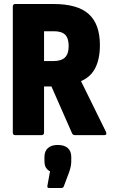

<svg xmlns="http://www.w3.org/2000/svg" viewBox="-20 -675 562 959"><path d="M56 0Q44 0 44 -13V-642Q44 -655 56 -655H247Q368 -655 423.5 -604.5Q479 -554 479 -450Q479 -382 456.5 -336.5Q434 -291 385 -270V-269L509 -17Q516 0 501 0H355Q344 0 340 -9L237 -243H200V-13Q200 0 187 0ZM200 -370H247Q286 -370 304.5 -388Q323 -406 323 -445Q323 -484 305.5 -501.5Q288 -519 249 -519H200ZM225 264Q214 264 217 251L230 181Q218 175 210 163Q202 151 202 128V109Q202 80 219.5 64.5Q237 49 268 49Q301 49 318.5 64.5Q336 80 336 109V129Q336 143 333.5 155.5Q331 168 326 183L299 255Q296 264 287 264Z"/></svg>

Font: Sofia Sans Condensed Black
Style: Regular
Weight: 900
Designer: Botio Nikoltchev, Ani Petrova
Foundry: lettersoup
Version: Version 4.101